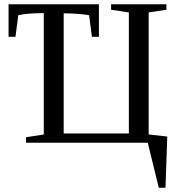

<svg xmlns="http://www.w3.org/2000/svg" viewBox="-20 -675 837 908"><path d="M762.7 212.9H731L678.7 0H103V-25.9L187 -39.1V-612.8H176.8Q111.8 -612.8 66.4 -603L53.2 -501H20.5V-654.8H447.8V-501H414.6L401.4 -603Q386.7 -606.4 352.1 -609.1Q317.4 -611.8 290.5 -611.8H281.2V-43.9H589.4V-616.2L505.4 -628.9V-654.8H767.1V-628.9L683.1 -616.2V-39.1L771 -29.3Z"/></svg>

Font: Liberation Serif
Style: Regular
Weight: 400
Designer: Steve Matteson
Foundry: Ascender Corporation
Version: Version 2.1.5